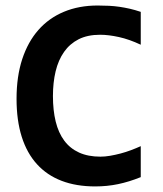

<svg xmlns="http://www.w3.org/2000/svg" viewBox="-20 -667 590 696"><path d="M490.2 -24.9Q447.8 -7.8 408 0.5Q368.2 8.8 325.2 8.8Q256.3 8.8 203.4 -11.5Q150.4 -31.7 114 -71.8Q77.6 -111.8 58.8 -171.1Q40 -230.5 40 -309.1Q40 -389.6 60.5 -452.4Q81.1 -515.1 119.1 -558.3Q157.2 -601.6 211.7 -624.3Q266.1 -647 334 -647Q356 -647 375.2 -646Q394.5 -645 413.1 -642.3Q431.6 -639.6 450.7 -635.3Q469.7 -630.9 490.2 -624V-504.9Q448.7 -524.4 411.1 -532.7Q373.5 -541 342.8 -541Q297.4 -541 265.1 -524.7Q232.9 -508.3 212.2 -478.8Q191.4 -449.2 181.6 -408.4Q171.9 -367.7 171.9 -318.8Q171.9 -267.1 181.9 -226.3Q191.9 -185.5 212.9 -157.2Q233.9 -128.9 266.6 -114Q299.3 -99.1 344.2 -99.1Q360.4 -99.1 379.2 -102.3Q397.9 -105.5 417.2 -110.6Q436.5 -115.7 455.3 -122.8Q474.1 -129.9 490.2 -137.2Z"/></svg>

Font: Code New Roman
Style: Bold
Weight: 700
Monospace: yes
Designer: Sam Radian
Foundry: Code New Roman
Version: Version 1.508 October 19, 2014